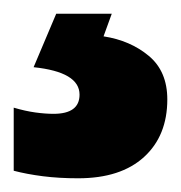

<svg xmlns="http://www.w3.org/2000/svg" viewBox="-39 -20 264 280"><path d="M205 125Q205 178 171 209Q137 240 75 240Q47 240 23.5 237Q0 234 -19 229V137Q-2 142 12.5 144Q27 146 39 146Q77 146 77 118Q77 85 10 78L43 0H124L112 33Q151 39 178 61.5Q205 84 205 125Z"/></svg>

Font: Noto Sans Thai Cond Blk
Style: Regular
Weight: 900
Width: 3
Designer: Monotype Design Team
Foundry: Monotype Imaging Inc.
Version: Version 2.002; ttfautohint (v1.8.4.7-5d5b)